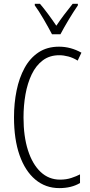

<svg xmlns="http://www.w3.org/2000/svg" viewBox="-20 -967 467 997"><path d="M287.6 -680.2Q237.3 -680.2 201.9 -653.3Q166.5 -626.5 144.5 -580.6Q122.6 -534.7 112.3 -476.8Q102.1 -418.9 102.1 -356.9Q102.1 -259.3 125.2 -186.8Q148.4 -114.3 190.9 -74.2Q233.4 -34.2 292 -34.2Q324.2 -34.2 350.6 -43Q377 -51.8 395.5 -61.5V-16.6Q351.1 9.8 288.1 9.8Q216.3 9.8 163.3 -34.7Q110.4 -79.1 81.5 -161.4Q52.7 -243.7 52.7 -357.9Q52.7 -431.2 66.2 -497.1Q79.6 -563 107.7 -614.3Q135.7 -665.5 180.2 -695.1Q224.6 -724.6 286.6 -724.6Q347.2 -724.6 402.8 -693.4L383.3 -652.3Q359.9 -667 335.2 -673.6Q310.5 -680.2 287.6 -680.2ZM250 -789.1Q231.4 -824.7 206.1 -868.2Q180.7 -911.6 160.6 -939V-947.3H187.5Q206.5 -925.3 229.5 -894.3Q252.4 -863.3 272.5 -833.5Q293.9 -865.2 313 -890.4Q332 -915.5 357.4 -947.3H384.3V-939Q362.3 -907.2 337.2 -865.5Q312 -823.7 293.9 -789.1Z"/></svg>

Font: Open Sans Condensed Light
Style: Regular
Weight: 300
Width: 3
Designer: Monotype Design Team
Foundry: Monotype Imaging Inc.
Version: Version 3.003; ttfautohint (v1.8.4)